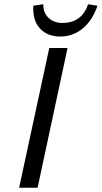

<svg xmlns="http://www.w3.org/2000/svg" viewBox="-20 -884 479 904"><path d="M264 -712Q324 -712 370 -750.5Q416 -789 439 -857L395 -864Q365 -776 274 -776Q233 -776 208 -800.5Q183 -825 184 -864L137 -857Q133 -788 168 -750Q203 -712 264 -712ZM70 0 212 -658H298L157 0Z"/></svg>

Font: EauTest Medium
Style: Italic
Weight: 500
Italic angle: -12°
Designer: Christian Thalmann (Catharsis Fonts)
Version: Version 0.001;PS 000.001;hotconv 1.0.88;makeotf.lib2.5.64775